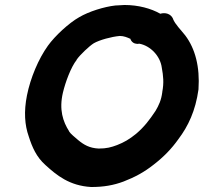

<svg xmlns="http://www.w3.org/2000/svg" viewBox="-20 -748 816 769"><path d="M88 -366C75 -301 79 -247 95 -202C109 -158 126 -119 162 -87C207 -46 258 -4 345 1H346C395 1 435 -6 475 -21C519 -38 557 -58 596 -89C636 -120 667 -152 694 -190C734 -243 763 -304 775 -390V-391C781 -480 762 -553 722 -606C704 -629 682 -650 673 -672V-673C664 -693 642 -699 622 -693C585 -714 534 -728 479 -728H478C468 -727 455 -727 442 -726C397 -721 336 -702 297 -679C256 -656 200 -604 172 -565C134 -512 102 -436 88 -366ZM232 -377C242 -419 264 -479 287 -508V-509C300 -528 338 -564 356 -575C379 -588 426 -601 460 -604C476 -604 490 -598 501 -593H502C502 -593 508 -568 538 -573C582 -565 622 -524 628 -477C634 -444 637 -417 630 -380V-379C626 -347 616 -326 603 -304C579 -268 558 -240 525 -212C498 -190 477 -178 449 -167C425 -158 407 -153 375 -153C338 -155 316 -168 293 -187C282 -196 261 -214 257 -221V-222C232 -261 216 -309 232 -377Z"/></svg>

Font: Hussar Pisanka
Style: BdKur
Weight: 700
Designer: Robert Jablonski
Foundry: Cannot Into Space Fonts
Version: Version 1.070